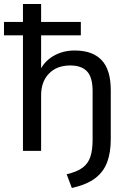

<svg xmlns="http://www.w3.org/2000/svg" viewBox="-33 -756 651 962"><path d="M327 186 301 117Q353 105 381 84Q409 63 420 29Q431 -5 431 -55V-299Q431 -369 403 -398.5Q375 -428 319 -428Q252 -428 212.5 -387.5Q173 -347 173 -279V0H82V-579H-13V-646H82V-736H173V-646H372V-579H173V-389H161Q182 -443 230.5 -473Q279 -503 341 -503Q431 -503 476.5 -454.5Q522 -406 522 -304V-58Q522 8 504 56.5Q486 105 444 137Q402 169 327 186Z"/></svg>

Font: Mulish Medium
Style: Regular
Weight: 500
Designer: Vernon Adams
Foundry: Vernon Adams
Version: Version 3.603; ttfautohint (v1.8.3)